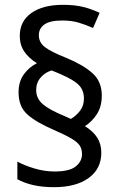

<svg xmlns="http://www.w3.org/2000/svg" viewBox="-20 -783 501 796"><path d="M57 -400Q57 -445 79 -475Q101 -505 133 -521Q99 -542 80.5 -569.5Q62 -597 62 -634Q62 -695 110 -729Q158 -763 241 -763Q289 -763 323.5 -754.5Q358 -746 393 -730L366 -667Q334 -681 305 -689.5Q276 -698 238 -698Q187 -698 164 -681.5Q141 -665 141 -637Q141 -607 166.5 -587.5Q192 -568 255 -543Q325 -514 363.5 -479.5Q402 -445 402 -387Q402 -341 381.5 -309.5Q361 -278 332 -260Q366 -239 383 -212.5Q400 -186 400 -150Q400 -83 347.5 -45Q295 -7 204 -7Q156 -7 118.5 -15.5Q81 -24 52 -40V-113Q81 -97 123 -84.5Q165 -72 206 -72Q268 -72 294 -93Q320 -114 320 -144Q320 -165 310.5 -179.5Q301 -194 275.5 -209Q250 -224 202 -245Q130 -276 93.5 -308.5Q57 -341 57 -400ZM130 -410Q130 -375 157 -351.5Q184 -328 247 -302L274 -290Q296 -303 312 -324Q328 -345 328 -375Q328 -399 317 -417.5Q306 -436 276.5 -453Q247 -470 194 -491Q167 -483 148.5 -461.5Q130 -440 130 -410Z"/></svg>

Font: Noto Sans Gurmukhi UI SemiCondensed
Style: Regular
Weight: 400
Width: 4
Designer: Jelle Bosma - Monotype Design Team
Foundry: Monotype Imaging Inc.
Version: Version 2.004; ttfautohint (v1.8.4.7-5d5b)